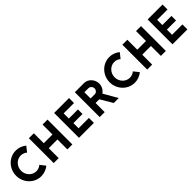

<svg xmlns="http://www.w3.org/2000/svg" viewBox="329 -1938 3277 3277"><g transform="rotate(-45 1967.0 -300.0)"><path d="M452 -152C422 -126 382 -110 340 -110C241 -110 160 -196 160 -300C160 -404 241 -490 340 -490C382 -490 422 -474 452 -448L527 -542C476 -584 411 -610 340 -610C174 -610 40 -471 40 -300C40 -129 174 10 340 10C411 10 476 -16 527 -58L452 -152Z M647 0H767V-240H977V0H1097V-600H977V-360H767V-600H647Z M1257 0H1617V-120H1367V-245H1587V-355H1367V-480H1617V-600H1257Z M1968 -485C2009 -485 2042 -449 2042 -410C2042 -371 2013 -335 1972 -335H1872V-485ZM1967 -220 2097 0H2217L2073 -251C2122 -285 2157 -343 2157 -410C2157 -515 2072 -600 1978 -600H1757V0H1877V-220Z M2709 -152C2679 -126 2639 -110 2597 -110C2498 -110 2417 -196 2417 -300C2417 -404 2498 -490 2597 -490C2639 -490 2679 -474 2709 -448L2784 -542C2733 -584 2668 -610 2597 -610C2431 -610 2297 -471 2297 -300C2297 -129 2431 10 2597 10C2668 10 2733 -16 2784 -58L2709 -152Z M2904 0H3024V-240H3234V0H3354V-600H3234V-360H3024V-600H2904Z M3514 0H3874V-120H3624V-245H3844V-355H3624V-480H3874V-600H3514Z"/></g></svg>

Font: Gauge Heavy
Style: Bold
Weight: 900
Designer: Daniel Pimley
Foundry: Daniel Pimley
Version: Version 1.003;PS 001.001;hotconv 1.0.56